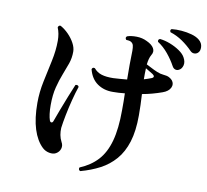

<svg xmlns="http://www.w3.org/2000/svg" viewBox="-94 -954 1200 1111"><g transform="rotate(10 506.0 -398.5)"><path d="M448 53Q441 51 439 45Q437 39 440 33Q503 7 544 -37.5Q585 -82 605 -154.5Q625 -227 625 -336Q625 -363 625 -387.5Q625 -412 624 -435Q606 -433 589 -432Q572 -431 555 -431Q502 -430 463 -457Q424 -484 410 -539Q414 -553 428 -548Q446 -526 473.5 -517.5Q501 -509 543 -510Q561 -511 581.5 -512.5Q602 -514 623 -516Q622 -562 622.5 -603.5Q623 -645 624 -685Q624 -705 621 -716.5Q618 -728 607 -735Q602 -738 594 -739.5Q586 -741 578 -741Q568 -753 579 -762Q602 -770 635 -769.5Q668 -769 696 -755Q727 -741 738.5 -721Q750 -701 736 -679Q730 -669 726 -654.5Q722 -640 720 -622Q729 -618 747.5 -608Q766 -598 786.5 -589.5Q807 -581 823 -580Q847 -578 859 -571.5Q871 -565 878 -557Q894 -537 883 -514Q872 -491 838 -479Q810 -469 780.5 -461Q751 -453 722 -448Q724 -417 725 -384.5Q726 -352 726 -323Q726 -231 706 -167Q686 -103 648.5 -60Q611 -17 560.5 9.5Q510 36 448 53ZM292 -25Q276 -16 252.5 -20.5Q229 -25 212 -41Q175 -76 155 -139Q135 -202 135 -293Q135 -356 148.5 -420Q162 -484 175.5 -547Q189 -610 189 -667Q189 -710 175 -743Q176 -750 181 -753.5Q186 -757 191 -755Q216 -741 238 -718.5Q260 -696 274 -670Q288 -644 288 -620Q288 -583 276.5 -550Q265 -517 250.5 -480.5Q236 -444 224.5 -399Q213 -354 213 -293Q213 -265 216 -242Q219 -219 224 -205Q228 -195 235 -195.5Q242 -196 245 -205Q256 -235 271.5 -276.5Q287 -318 304 -360Q321 -402 334 -433Q349 -438 354 -425Q342 -390 330 -343.5Q318 -297 309 -251.5Q300 -206 296 -174Q295 -153 298.5 -133Q302 -113 312 -94Q323 -75 317 -55.5Q311 -36 292 -25ZM909 -624Q898 -618 887 -621.5Q876 -625 869 -638Q850 -673 822.5 -706.5Q795 -740 761 -762Q757 -776 770 -780Q799 -777 830 -765Q861 -753 886.5 -735.5Q912 -718 922 -699Q936 -674 930.5 -653Q925 -632 909 -624ZM1000 -740Q991 -732 978.5 -732Q966 -732 956 -742Q928 -771 894.5 -794Q861 -817 823 -829Q815 -841 826 -848Q853 -851 884.5 -848.5Q916 -846 944.5 -838Q973 -830 990 -816Q1011 -799 1012 -775Q1013 -751 1000 -740ZM718 -534Q731 -538 741.5 -541.5Q752 -545 762 -549Q773 -554 772 -560.5Q771 -567 762 -573Q758 -576 744 -584Q730 -592 719 -599Q718 -584 718 -567.5Q718 -551 718 -534Z"/></g></svg>

Font: Zen Old Mincho Black
Style: Regular
Weight: 900
Designer: Yoshimichi Ohira
Foundry: Positype
Version: Version 1.001